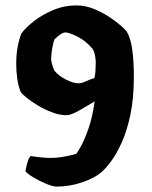

<svg xmlns="http://www.w3.org/2000/svg" viewBox="-20 -585 563 710"><path d="M190 105Q176 105 151.5 95Q127 85 104.5 71.5Q82 58 74 48Q78 25 83.5 9.5Q89 -6 94 -8Q118 -4 136.5 -2.5Q155 -1 167 -1Q188 -1 210.5 -4.5Q233 -8 262 -16Q267 -22 280 -45.5Q293 -69 307.5 -110.5Q322 -152 330 -210Q314 -201 294.5 -189Q275 -177 256.5 -168Q238 -159 225 -159Q201 -159 173 -169.5Q145 -180 120 -195Q95 -210 78 -224Q61 -238 57 -244Q48 -265 44 -293Q40 -321 40 -349Q40 -384 45.5 -413Q51 -442 59 -461Q74 -482 104.5 -506Q135 -530 176 -547.5Q217 -565 263 -565Q295 -565 326 -552.5Q357 -540 383 -523Q409 -506 426.5 -490.5Q444 -475 449 -468Q464 -442 469.5 -398.5Q475 -355 475 -302Q475 -221 462 -160Q449 -99 429.5 -56.5Q410 -14 390 12.5Q370 39 356 51Q331 73 284.5 89Q238 105 190 105ZM270 -277Q283 -277 298 -284.5Q313 -292 329 -296Q332 -306 333 -323Q334 -340 334 -351Q334 -371 329.5 -387.5Q325 -404 319 -408Q297 -434 266.5 -449.5Q236 -465 222 -465Q207 -465 181 -439Q178 -431 175 -416Q172 -401 170.5 -387.5Q169 -374 169 -368Q169 -361 172 -349.5Q175 -338 181 -324Q196 -305 223.5 -291Q251 -277 270 -277Z"/></svg>

Font: Texturina 72pt Black
Style: Regular
Weight: 900
Designer: Guillermo Torres Carreño
Foundry: Omnibus-Type
Version: Version 1.002; ttfautohint (v1.8.3)